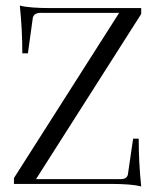

<svg xmlns="http://www.w3.org/2000/svg" viewBox="-20 -659 556 688"><path d="M486 9Q452 0 375 0H30V-21L407 -613H126Q99 -613 97 -591L80 -468H60Q60 -554 51 -639Q85 -630 163 -630H486V-609L109 -17H412Q438 -17 439 -39L457 -162H477Q477 -76 486 9Z"/></svg>

Font: Arapey Regular-Display
Style: Regular
Weight: 400
Designer: Eduardo Rodriguez Tunni
Foundry: Eduardo Rodriguez Tunni
Version: Version 4.000